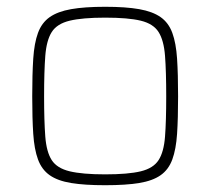

<svg xmlns="http://www.w3.org/2000/svg" viewBox="-20 -538 620 566"><path d="M290 8Q229 8 189.5 1.5Q150 -5 126.5 -21.5Q103 -38 92 -68Q81 -98 78 -143.5Q75 -189 75 -254Q75 -319 78 -365Q81 -411 92 -441Q103 -471 126.5 -487.5Q150 -504 189.5 -511Q229 -518 290 -518Q351 -518 390.5 -511Q430 -504 453.5 -487.5Q477 -471 488 -441Q499 -411 502 -365Q505 -319 505 -254Q505 -189 502 -143.5Q499 -98 488 -68Q477 -38 453.5 -21.5Q430 -5 390.5 1.5Q351 8 290 8ZM290 -24Q358 -24 395 -33Q432 -42 447.5 -66Q463 -90 466.5 -135.5Q470 -181 470 -254Q470 -327 466.5 -373Q463 -419 447.5 -443.5Q432 -468 395 -477Q358 -486 290 -486Q223 -486 185.5 -477Q148 -468 132.5 -443.5Q117 -419 113.5 -373Q110 -327 110 -254Q110 -181 113.5 -135.5Q117 -90 132.5 -66Q148 -42 185.5 -33Q223 -24 290 -24Z"/></svg>

Font: Saira Thin Thin
Style: Regular
Weight: 250
Version: Version 1.101